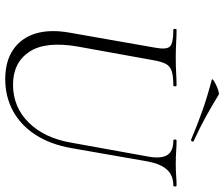

<svg xmlns="http://www.w3.org/2000/svg" viewBox="-80 -742 836 715"><g transform="rotate(90 337.5 -385.0)"><path d="M564 -522Q572 -569 557.5 -591Q543 -613 504 -613Q500 -613 500 -619Q500 -625 504 -625Q524 -625 545 -623.5Q566 -622 591 -622Q613 -622 634 -623.5Q655 -625 671 -625Q675 -625 675 -619Q675 -613 671 -613Q634 -613 612.5 -589.5Q591 -566 582 -519L532 -233Q518 -154 482 -99Q446 -44 393 -15.5Q340 13 275 13Q209 13 165.5 -16.5Q122 -46 105.5 -99.5Q89 -153 102 -226L158 -545Q166 -588 153.5 -600.5Q141 -613 91 -613Q88 -613 88 -619Q88 -625 91 -625Q113 -625 139.5 -623.5Q166 -622 194 -622Q226 -622 252.5 -623.5Q279 -625 298 -625Q302 -625 302 -619Q302 -613 298 -613Q264 -613 245.5 -607Q227 -601 218.5 -585Q210 -569 205 -540L154 -258Q133 -137 173.5 -76.5Q214 -16 296 -16Q379 -16 437 -74.5Q495 -133 512 -234ZM501 -679Q449 -701 396 -720Q343 -739 278 -756Q273 -758 279.5 -762.5Q286 -767 297.5 -772.5Q309 -778 319.5 -781Q330 -784 333 -782Q372 -758 413.5 -735Q455 -712 505 -689Q509 -688 507 -683Q505 -678 501 -679Z"/></g></svg>

Font: Cormorant Garamond Light
Style: Italic
Weight: 300
Italic angle: -10°
Designer: Christian Thalmann (Catharsis Fonts)
Foundry: Catharsis Fonts
Version: Version 4.001